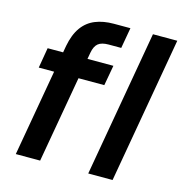

<svg xmlns="http://www.w3.org/2000/svg" viewBox="-107 -817 868 914"><g transform="rotate(15 327.5 -360.0)"><path d="M52 0 150 -559Q161 -617 186.5 -652.5Q212 -688 251.5 -704Q291 -720 342 -720H424L406 -618H344Q310 -618 293 -604.5Q276 -591 270 -558L172 0ZM51 -426 68 -526H392L374 -426ZM409 0 535 -720H655L529 0Z"/></g></svg>

Font: DM Sans 9pt SemiBold
Style: Italic
Weight: 600
Italic angle: -10°
Version: Version 4.004;gftools[0.9.30]